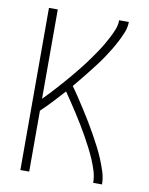

<svg xmlns="http://www.w3.org/2000/svg" viewBox="-83 -796 666 857"><g transform="rotate(10 250.0 -367.5)"><path d="M69 0V-735H109V-330Q124 -345 138 -360Q152 -375 166 -390.5Q180 -406 193.5 -421.5Q207 -437 220.5 -453Q234 -469 247 -485Q260 -501 272.5 -517.5Q285 -534 297 -551Q309 -568 320.5 -585Q332 -602 342.5 -620Q353 -638 362.5 -656.5Q372 -675 379.5 -694.5Q387 -714 387 -735H431Q431 -711 422 -688.5Q413 -666 402 -644.5Q391 -623 378.5 -602.5Q366 -582 352.5 -562Q339 -542 324.5 -523Q310 -504 295 -485Q280 -466 265 -447.5Q250 -429 234 -410Q251 -387 267 -362.5Q283 -338 298.5 -314Q314 -290 329 -265Q344 -240 358 -215Q372 -190 385.5 -164Q399 -138 410 -111.5Q421 -85 430 -57Q439 -29 439 0H399Q399 -27 391 -53Q383 -79 372.5 -103.5Q362 -128 349.5 -152Q337 -176 324 -199.5Q311 -223 297 -246Q283 -269 268.5 -291.5Q254 -314 239 -336.5Q224 -359 209 -381Q185 -354 160 -327.5Q135 -301 109 -276V0Z"/></g></svg>

Font: Zed Sans Extralight
Style: Regular
Weight: 200
Designer: Belleve Invis
Foundry: Belleve Invis
Version: Version 1.0.0; ttfautohint (v1.8.4)